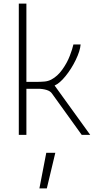

<svg xmlns="http://www.w3.org/2000/svg" viewBox="-20 -746 538 1062"><path d="M479 0H432L268 -228Q259 -242 237.5 -248.5Q216 -255 191 -255H126V0H84V-726H126V-293H172Q206 -293 226.5 -295Q247 -297 264 -306Q298 -324 324.5 -361Q351 -398 366 -437Q381 -476 386 -500H426Q423 -464 399 -414.5Q375 -365 342.5 -325Q310 -285 282 -273ZM236 99H286L239 296H198Z"/></svg>

Font: Bellota Text Light
Style: Regular
Weight: 300
Designer: Kemie Guaida
Foundry: Kemie Guaida
Version: Version 4.001